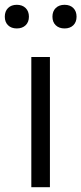

<svg xmlns="http://www.w3.org/2000/svg" viewBox="-61 -780 339 800"><path d="M69.5 0V-542.5H147V0ZM208 -661.5Q185 -661.5 171.2 -674.8Q157.5 -688 157.5 -710.5Q157.5 -733 171.2 -746.5Q185 -760 208 -760Q231 -760 244.5 -746.5Q258 -733 258 -710.5Q258 -688 244.5 -674.8Q231 -661.5 208 -661.5ZM9 -661.5Q-14 -661.5 -27.5 -674.8Q-41 -688 -41 -710.5Q-41 -733 -27.5 -746.5Q-14 -760 9 -760Q32 -760 45.8 -746.5Q59.5 -733 59.5 -710.5Q59.5 -688 45.8 -674.8Q32 -661.5 9 -661.5Z"/></svg>

Font: Encode Sans SmCnd
Style: Regular
Weight: 400
Width: 4
Designer: Multiple Designers
Foundry: Impallari Type
Version: Version 3.002; ttfautohint (v1.8.3) -l 8 -r 50 -G 200 -x 14 